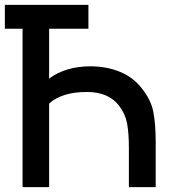

<svg xmlns="http://www.w3.org/2000/svg" viewBox="-20 -770 733 790"><path d="M563.5 -406.2Q600.1 -361.3 610.4 -312Q620.6 -262.7 620.6 -183.1V0H510.3V-161.6Q510.3 -223.6 502.7 -263.2Q495.1 -302.7 469.7 -335.4Q426.3 -391.6 337.4 -391.6Q234.9 -391.6 182.1 -343.8V0H72.8V-651.9H0V-750H343.8V-651.9H182.1V-446.8Q250.5 -497.1 352.1 -497.1Q417.5 -497.1 472.7 -474.9Q527.8 -452.6 563.5 -406.2Z"/></svg>

Font: Manrope3 Semibold
Style: Regular
Weight: 600
Width: 4
Designer: Mikhail Sharanda
Foundry: Mikhail Sharanda
Version: Version 3.000;PS 003.000;hotconv 1.0.88;makeotf.lib2.5.64775